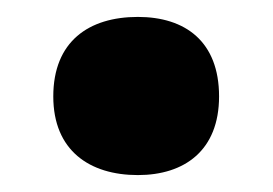

<svg xmlns="http://www.w3.org/2000/svg" viewBox="-20 -467 323 227"><path d="M43 -353C43 -289 86 -260 143 -260C198 -260 239 -289 239 -353C239 -418 199 -447 143 -447C85 -447 43 -418 43 -353Z"/></svg>

Font: Noto Sans Arabic UI SmCn Bk
Style: Regular
Weight: 900
Width: 4
Designer: Monotype Design Team, Nadine Chahine and Nizar Qandah
Foundry: Monotype Imaging Inc.
Version: Version 2.010